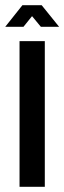

<svg xmlns="http://www.w3.org/2000/svg" viewBox="-42 -717 247 737"><path d="M44 -697 -22 -614H48L81 -655L115 -614H185L118 -697ZM33 -559V0H130V-559Z"/></svg>

Font: Modon Arabic
Style: Bold
Weight: 700
Designer: Ahmedzaza
Foundry: Ahmedzaza
Version: Version 2.010